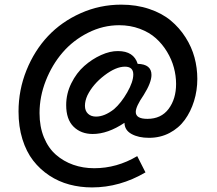

<svg xmlns="http://www.w3.org/2000/svg" viewBox="-20 -776 937 830"><path d="M503.9 -755.9Q569.8 -755.9 625 -737.3Q680.2 -718.8 718 -687.3Q755.9 -655.8 782.2 -614.3Q808.6 -572.8 820.8 -527.6Q833 -482.4 833 -435.1Q833 -384.8 818.8 -339.1Q804.7 -293.5 778.8 -257.8Q752.9 -222.2 712.9 -201.2Q672.9 -180.2 624 -180.2Q578.6 -180.2 548.6 -196.8Q518.6 -213.4 518.1 -245.1Q445.8 -196.8 380.9 -196.8Q330.1 -196.8 298.1 -228.3Q266.1 -259.8 266.1 -321.8Q266.1 -371.1 288.3 -416Q310.5 -460.9 344.2 -490.7Q377.9 -520.5 417 -538.1Q456.1 -555.7 490.2 -555.2Q558.1 -555.2 575.2 -500Q634.8 -498.5 634.8 -452.1Q634.8 -418.9 601.1 -365.2Q566.9 -315.4 566.9 -292Q566.9 -262.2 617.2 -262.2Q676.8 -262.2 709 -305.4Q741.2 -348.6 741.2 -413.1Q741.2 -448.2 731.7 -483.6Q722.2 -519 702.1 -552.2Q682.1 -585.4 653.8 -610.8Q625.5 -636.2 584.2 -651.6Q543 -667 495.1 -667Q425.3 -667 360.8 -634.5Q296.4 -602.1 250.7 -549.1Q205.1 -496.1 178 -427.2Q150.9 -358.4 150.9 -287.1Q150.9 -228.5 169.9 -182.1Q189 -135.7 221.7 -107.2Q254.4 -78.6 296.6 -63.7Q338.9 -48.8 387.2 -48.8Q485.4 -48.8 573.2 -101.1L608.9 -30.8Q498 34.2 377.9 34.2Q326.7 34.2 280 21.7Q233.4 9.3 193.1 -17.3Q152.8 -43.9 123.3 -82Q93.8 -120.1 76.9 -174.3Q60.1 -228.5 60.1 -293.9Q60.1 -387.2 94.5 -472.4Q128.9 -557.6 187.5 -619.9Q246.1 -682.1 328.9 -719Q411.6 -755.9 503.9 -755.9ZM520 -487.8Q481 -487.8 431.4 -450Q381.8 -412.1 357.9 -363.8Q347.2 -340.3 347.2 -318.8Q347.2 -296.9 360.4 -284.4Q373.5 -272 395 -272Q432.1 -272 473.1 -304.2Q503.9 -331.1 530 -376.7Q556.2 -422.4 556.2 -454.1Q556.2 -487.8 520 -487.8Z"/></svg>

Font: Stilu
Style: Regular
Weight: 400
Designer: Genilson Lima Santos
Foundry: Genilson Lima Santos
Version: Version 1.200;PS 001.200;hotconv 1.0.88;makeotf.lib2.5.64775